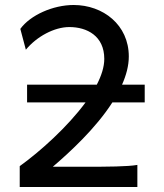

<svg xmlns="http://www.w3.org/2000/svg" viewBox="-20 -745 655 765"><path d="M83 -546.9C126.5 -599.6 196.3 -637.2 256.3 -637.2C326.2 -637.2 395.5 -602.1 395.5 -510.3C395.5 -478.5 384.3 -443.8 365.7 -407.7H87.9V-336.9H320.8C249 -239.3 140.1 -141.6 58.6 -83V0H527.3V-87.9C488.3 -81.1 411.1 -80.6 314.9 -80.6H190.4C257.8 -138.2 361.3 -233.4 427.7 -336.9H556.6V-407.7H466.3C482.9 -445.3 493.2 -482.9 493.2 -520C493.2 -646 390.6 -725.1 273.4 -725.1C190.9 -725.1 100.6 -684.6 61 -629.9Z"/></svg>

Font: Andika
Style: Regular
Weight: 400
Designer: Victor Gaultney, Annie Olsen, Julie Remington, Don Collingsworth, Eric Hays
Foundry: SIL International
Version: Version 1.000